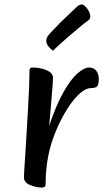

<svg xmlns="http://www.w3.org/2000/svg" viewBox="-20 -826 462 859"><path d="M168 13Q141 13 114 1.5Q87 -10 87 -33Q87 -41 89 -72Q91 -103 94 -149Q97 -195 100 -247.5Q103 -300 106 -351Q109 -402 110.5 -444Q112 -486 112 -510Q112 -517 115 -520.5Q118 -524 128 -524Q147 -524 167.5 -519Q188 -514 202.5 -504Q217 -494 217 -478Q217 -465 214.5 -434Q212 -403 209 -367Q206 -331 203.5 -302Q201 -273 200 -263Q231 -356 264 -414Q297 -472 327 -498Q357 -524 378 -524Q400 -524 411 -509Q422 -494 422 -471Q422 -453 416.5 -442.5Q411 -432 388 -432Q365 -432 339.5 -410Q314 -388 289 -351Q264 -314 243 -269Q222 -224 208 -178Q195 -132 189.5 -88.5Q184 -45 184 -1Q184 13 168 13ZM217 -599Q206 -606 196.5 -618.5Q187 -631 187 -642Q187 -654 194 -665Q199 -672 215.5 -689.5Q232 -707 253 -728Q274 -749 292.5 -766Q311 -783 318 -790Q328 -800 334 -803Q340 -806 345 -806Q353 -806 362 -797Q371 -788 377.5 -775.5Q384 -763 384 -754Q384 -749 382.5 -744Q381 -739 375 -735Q357 -722 332 -701Q307 -680 282 -658.5Q257 -637 239.5 -620.5Q222 -604 217 -599Z"/></svg>

Font: BriemHand
Style: Regular
Weight: 400
Designer: Gunnlaugur SE Briem, Eben Sorkin
Foundry: Sorkin Type
Version: Version 1.001; ttfautohint (v1.8.4.7-5d5b)